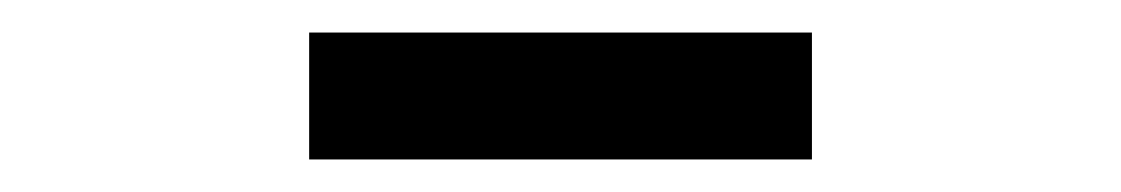

<svg xmlns="http://www.w3.org/2000/svg" viewBox="-20 -792 689 118"><path d="M170 -772H479V-694H170Z"/></svg>

Font: Biryani SemiBold
Style: Regular
Weight: 600
Designer: Dan Reynolds and Mathieu Réguer
Foundry: Dan Reynolds and Mathieu Réguer
Version: Version 1.004; ttfautohint (v1.1) -l 5 -r 5 -G 72 -x 0 -D la